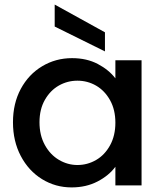

<svg xmlns="http://www.w3.org/2000/svg" viewBox="-20 -816 718 845"><path d="M37.1 -277.8Q37.1 -360.8 71.5 -424.8Q106 -488.8 165.5 -524.4Q225.1 -560.1 296.9 -560.1Q361.8 -560.1 410.4 -534.4Q459 -508.8 487.8 -471.2V-550.8H603V0H487.8V-82Q459 -43 408.9 -17.1Q358.9 8.8 294.9 8.8Q224.1 8.8 165 -27.6Q106 -64 71.5 -129.4Q37.1 -194.8 37.1 -277.8ZM153.8 -277.8Q153.8 -220.7 177.5 -177.7Q201.2 -134.8 239.5 -112.3Q277.8 -89.8 320.8 -89.8Q364.7 -89.8 402.8 -111.8Q440.9 -133.8 464.4 -176.5Q487.8 -219.2 487.8 -275.9Q487.8 -333 464.4 -375Q440.9 -417 403.1 -439Q365.2 -460.9 320.8 -460.9Q276.9 -460.9 239 -439.5Q201.2 -418 177.5 -376.5Q153.8 -335 153.8 -277.8ZM220.7 -699.2V-795.9L441.9 -673.8V-589.8Z"/></svg>

Font: Poppins Medium
Style: Regular
Weight: 500
Designer: Ninad Kale (Devanagari), Jonny Pinhorn (Latin)
Foundry: Indian Type Foundry
Version: 4.004